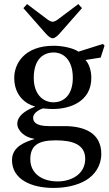

<svg xmlns="http://www.w3.org/2000/svg" viewBox="-20 -697 534 944"><path d="M95 -657 205 -532C217 -519 228 -509 239 -509C250 -509 262 -520 273 -532L383 -657L365 -677L268 -604C258 -596 247 -590 239 -590C231 -590 220 -596 210 -604L113 -677ZM39 90C39 185 134 227 243 227C299 227 358 216 403 189C446 163 478 118 478 60C478 -42 397 -77 296 -77H221C153 -77 143 -100 143 -118C143 -145 179 -160 191 -164C209 -162 229 -161 239 -161C328 -161 429 -200 429 -314C429 -353 416 -386 400 -402L475 -414L494 -473L486 -481L366 -443C340 -461 287 -472 244 -472C100 -472 50 -384 50 -314C50 -226 108 -185 151 -174V-172C100 -152 65 -125 65 -88C65 -55 103 -20 148 -15V-13C108 0 39 22 39 90ZM129 86C129 54 138 30 158 15C179 -1 210 -7 255 -7C338 -7 399 14 399 84C399 159 331 195 264 195C184 195 129 154 129 86ZM146 -314C146 -407 194 -439 244 -439C290 -439 338 -405 338 -314C338 -235 298 -194 243 -194C190 -194 146 -235 146 -314Z"/></svg>

Font: erewhon
Style: Regular
Weight: 400
Version: Version 1.0.0